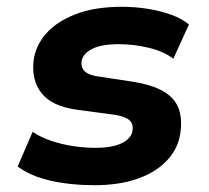

<svg xmlns="http://www.w3.org/2000/svg" viewBox="-20 -534 614 565"><path d="M259 11Q187 11 128 -2.5Q69 -16 32 -44L76 -146Q100 -130 131 -119.5Q162 -109 195.5 -104Q229 -99 259 -99Q311 -99 339 -113Q367 -127 370 -150Q373 -169 361 -180Q349 -191 319 -196L207 -211Q133 -221 102.5 -259.5Q72 -298 79 -357Q85 -400 115.5 -435Q146 -470 202 -492Q258 -514 339 -514Q378 -514 415 -508Q452 -502 484 -490.5Q516 -479 536 -462L490 -361Q462 -383 417.5 -393.5Q373 -404 330 -404Q277 -404 250 -389.5Q223 -375 220 -353Q218 -335 229.5 -324Q241 -313 269 -309L374 -293Q454 -280 487 -245Q520 -210 511 -144Q505 -98 472 -62.5Q439 -27 384.5 -8Q330 11 259 11Z"/></svg>

Font: Nunito Sans 7pt ExtraBold
Style: Italic
Weight: 800
Italic angle: -9°
Designer: Vernon Adams
Foundry: Vernon Adams
Version: Version 3.101;gftools[0.9.27]